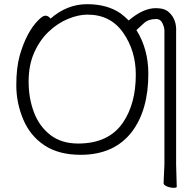

<svg xmlns="http://www.w3.org/2000/svg" viewBox="-20 -728 909 919"><path d="M596 -630Q665 -689 726 -689Q768 -689 789 -669Q826 -635 823 -577V60L826 166Q826 171 811 171Q796 171 779.5 164.5Q763 158 763 148L767 59V-582Q767 -597 757.5 -617Q748 -637 728 -637Q691 -637 669.5 -617.5Q648 -598 633 -584Q690 -493 690 -375Q690 -202 612 -98Q527 13 366 13Q261 13 192.5 -32.5Q124 -78 91 -157Q58 -236 58 -319.5Q58 -403 74 -461Q106 -573 162 -630Q184 -653 197.5 -653Q211 -653 222 -639Q301 -708 397 -708Q493 -708 557 -664Q576 -650 596 -630ZM763 148ZM354 -41Q501 -41 569 -142Q630 -232 630 -371Q630 -485 569.5 -571.5Q509 -658 399 -658Q355 -658 305.5 -637.5Q256 -617 213.5 -577Q171 -537 144 -477Q117 -417 117 -337.5Q117 -258 142.5 -190.5Q168 -123 221 -82Q274 -41 354 -41Z"/></svg>

Font: ToneOZ-Pinyin-WenKai-Light
Style: Light
Weight: 300
Designer: Fontworks Inc.
Foundry: ToneOZ
Version: Version 0.240331